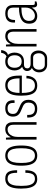

<svg xmlns="http://www.w3.org/2000/svg" viewBox="1216 -1864 831 3302"><g transform="rotate(-90 1631.0 -213.5)"><path d="M203 12Q147 12 110.5 -17.5Q74 -47 56 -108.5Q38 -170 38 -263Q38 -362 57 -422.5Q76 -483 114 -510.5Q152 -538 208 -538Q252 -538 280.5 -524.5Q309 -511 325 -484.5Q341 -458 347.5 -420Q354 -382 354 -334H310Q310 -391 300.5 -427Q291 -463 268.5 -480.5Q246 -498 206 -498Q172 -498 144.5 -478Q117 -458 101 -409Q85 -360 85 -272V-251Q85 -167 100 -118Q115 -69 142 -48.5Q169 -28 204 -28Q245 -28 268 -47.5Q291 -67 300.5 -104Q310 -141 310 -192H354Q354 -157 348.5 -120.5Q343 -84 327 -54Q311 -24 281 -6Q251 12 203 12Z M605 12Q550 12 511 -15.5Q472 -43 452 -103.5Q432 -164 432 -263Q432 -363 452 -423.5Q472 -484 511 -511Q550 -538 605 -538Q661 -538 700 -511Q739 -484 759 -423.5Q779 -363 779 -263Q779 -164 759 -103.5Q739 -43 700 -15.5Q661 12 605 12ZM605 -28Q648 -28 676 -51Q704 -74 718 -124Q732 -174 732 -255V-271Q732 -353 718 -402.5Q704 -452 676 -475Q648 -498 605 -498Q564 -498 535.5 -475Q507 -452 493 -402.5Q479 -353 479 -271V-255Q479 -174 493 -124Q507 -74 535.5 -51Q564 -28 605 -28Z M881 0V-526H914L919 -448H925Q942 -483 963 -502.5Q984 -522 1009 -530Q1034 -538 1060 -538Q1096 -538 1123 -525Q1150 -512 1165.5 -481.5Q1181 -451 1181 -397V0H1136V-392Q1136 -419 1131 -438.5Q1126 -458 1115.5 -471.5Q1105 -485 1089.5 -491.5Q1074 -498 1051 -498Q1019 -498 990.5 -477.5Q962 -457 944 -416Q926 -375 926 -314V0Z M1412 12Q1371 12 1342 1.5Q1313 -9 1295 -29Q1277 -49 1268.5 -77Q1260 -105 1260 -141Q1260 -146 1260 -151.5Q1260 -157 1261 -161H1306Q1305 -156 1305 -150.5Q1305 -145 1305 -140Q1305 -101 1317 -76.5Q1329 -52 1353 -40Q1377 -28 1412 -28Q1447 -28 1470.5 -41.5Q1494 -55 1505.5 -79.5Q1517 -104 1517 -140Q1517 -178 1500.5 -199Q1484 -220 1458 -232Q1432 -244 1403 -256Q1378 -266 1355 -277.5Q1332 -289 1314 -306Q1296 -323 1286 -347Q1276 -371 1276 -407Q1276 -437 1285.5 -461.5Q1295 -486 1312.5 -503Q1330 -520 1357 -529Q1384 -538 1418 -538Q1457 -538 1483.5 -528Q1510 -518 1526.5 -500.5Q1543 -483 1550 -459Q1557 -435 1557 -407Q1557 -400 1556.5 -393Q1556 -386 1555 -378H1511V-406Q1511 -435 1502 -455.5Q1493 -476 1472.5 -487Q1452 -498 1418 -498Q1391 -498 1373 -491Q1355 -484 1343.5 -471.5Q1332 -459 1327 -442Q1322 -425 1322 -405Q1322 -372 1336 -353.5Q1350 -335 1373.5 -323Q1397 -311 1423 -300Q1447 -290 1472 -279Q1497 -268 1518 -251Q1539 -234 1552 -207.5Q1565 -181 1565 -140Q1565 -102 1554 -73.5Q1543 -45 1522.5 -26Q1502 -7 1474 2.5Q1446 12 1412 12Z M1812 12Q1751 12 1712 -16.5Q1673 -45 1654.5 -106Q1636 -167 1636 -263Q1636 -362 1655.5 -422Q1675 -482 1715 -510Q1755 -538 1818 -538Q1870 -538 1906.5 -514.5Q1943 -491 1962 -439Q1981 -387 1981 -303V-253H1683Q1683 -175 1696 -125Q1709 -75 1737.5 -51.5Q1766 -28 1811 -28Q1840 -28 1862.5 -37.5Q1885 -47 1900.5 -65Q1916 -83 1924.5 -110.5Q1933 -138 1934 -174H1978Q1977 -133 1966 -99Q1955 -65 1934.5 -40Q1914 -15 1883.5 -1.5Q1853 12 1812 12ZM1683 -293H1934Q1934 -347 1926.5 -385.5Q1919 -424 1904.5 -449Q1890 -474 1867.5 -486Q1845 -498 1814 -498Q1767 -498 1738.5 -472.5Q1710 -447 1697 -401.5Q1684 -356 1683 -293Z M2164 182Q2127 182 2098.5 164.5Q2070 147 2053.5 116Q2037 85 2037 47Q2037 3 2057.5 -30.5Q2078 -64 2113 -80Q2086 -91 2073 -114Q2060 -137 2060 -161Q2060 -193 2080 -216Q2100 -239 2132 -248Q2101 -269 2085.5 -304Q2070 -339 2070 -377Q2070 -420 2086.5 -456.5Q2103 -493 2137 -515.5Q2171 -538 2224 -538Q2250 -538 2272 -532.5Q2294 -527 2310 -516Q2335 -525 2351.5 -548.5Q2368 -572 2374 -609H2420Q2419 -584 2408.5 -558.5Q2398 -533 2380.5 -515Q2363 -497 2338 -493Q2358 -468 2367.5 -438.5Q2377 -409 2377 -377Q2377 -333 2360.5 -296.5Q2344 -260 2310.5 -238Q2277 -216 2223 -216H2167Q2141 -216 2123.5 -202Q2106 -188 2106 -159Q2106 -131 2127.5 -116.5Q2149 -102 2180 -102H2298Q2352 -102 2382.5 -62.5Q2413 -23 2413 35Q2413 76 2396 109.5Q2379 143 2349.5 162.5Q2320 182 2278 182ZM2168 142H2275Q2302 142 2322.5 128Q2343 114 2354.5 91.5Q2366 69 2366 42Q2366 -3 2346 -31Q2326 -59 2291 -59H2168Q2130 -59 2106.5 -29.5Q2083 0 2083 42Q2083 87 2106 114.5Q2129 142 2168 142ZM2224 -256Q2277 -256 2304 -288Q2331 -320 2331 -376Q2331 -433 2304 -465.5Q2277 -498 2224 -498Q2171 -498 2143.5 -465.5Q2116 -433 2116 -376Q2116 -340 2128.5 -312.5Q2141 -285 2165 -270.5Q2189 -256 2224 -256Z M2482 0V-526H2515L2520 -448H2526Q2543 -483 2564 -502.5Q2585 -522 2610 -530Q2635 -538 2661 -538Q2697 -538 2724 -525Q2751 -512 2766.5 -481.5Q2782 -451 2782 -397V0H2737V-392Q2737 -419 2732 -438.5Q2727 -458 2716.5 -471.5Q2706 -485 2690.5 -491.5Q2675 -498 2652 -498Q2620 -498 2591.5 -477.5Q2563 -457 2545 -416Q2527 -375 2527 -314V0Z M3005 12Q2975 12 2951 3Q2927 -6 2909.5 -23Q2892 -40 2883 -66.5Q2874 -93 2874 -128Q2874 -170 2889.5 -202Q2905 -234 2938 -256Q2971 -278 3024 -290Q3077 -302 3151 -302V-392Q3151 -428 3141.5 -451Q3132 -474 3108.5 -486Q3085 -498 3045 -498Q3001 -498 2978 -481.5Q2955 -465 2946.5 -438.5Q2938 -412 2938 -380V-370H2895Q2894 -375 2894 -380Q2894 -385 2894 -392Q2894 -448 2915 -479.5Q2936 -511 2972 -524.5Q3008 -538 3052 -538Q3096 -538 3128 -524Q3160 -510 3178 -479.5Q3196 -449 3196 -399V-65Q3196 -46 3202 -38Q3208 -30 3219 -30H3258V-3Q3245 2 3231.5 6Q3218 10 3204 10Q3182 10 3170.5 -1.5Q3159 -13 3155.5 -32Q3152 -51 3152 -73H3145Q3132 -47 3111 -28Q3090 -9 3063.5 1.5Q3037 12 3005 12ZM3011 -28Q3033 -28 3057.5 -38Q3082 -48 3103 -67.5Q3124 -87 3137.5 -117.5Q3151 -148 3151 -188V-261Q3064 -260 3014 -244.5Q2964 -229 2943 -200Q2922 -171 2922 -130Q2922 -95 2933 -72.5Q2944 -50 2964 -39Q2984 -28 3011 -28Z"/></g></svg>

Font: Archivo Condensed Thin
Style: Regular
Weight: 250
Width: 3
Designer: Hector Gatti
Foundry: Omnibus-Type
Version: Version 2.001